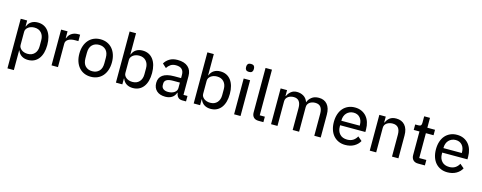

<svg xmlns="http://www.w3.org/2000/svg" viewBox="-33 -1614 6736 2685"><g transform="rotate(15 3335.0 -271.0)"><path d="M82 -518H175V-433H179Q197 -481 235.5 -505.5Q274 -530 328 -530Q377 -530 415.5 -511.5Q454 -493 481 -457.5Q508 -422 522 -372Q536 -322 536 -259Q536 -196 522 -146Q508 -96 481 -60.5Q454 -25 415.5 -6.5Q377 12 328 12Q274 12 235.5 -12.5Q197 -37 179 -85H175V200H82ZM301 -69Q364 -69 400.5 -109Q437 -149 437 -215V-303Q437 -369 400.5 -409Q364 -449 301 -449Q275 -449 252 -442Q229 -435 212 -422Q195 -409 185 -392Q175 -375 175 -354V-164Q175 -143 185 -126Q195 -109 212 -96Q229 -83 252 -76Q275 -69 301 -69Z M667 0V-518H760V-419H765Q771 -438 783 -456Q795 -474 813 -487.5Q831 -501 855.5 -509.5Q880 -518 911 -518H942V-425H896Q831 -425 795.5 -401.5Q760 -378 760 -340V0Z M1236 12Q1183 12 1139.5 -7Q1096 -26 1065 -61.5Q1034 -97 1017 -147Q1000 -197 1000 -259Q1000 -321 1017 -371Q1034 -421 1065 -456.5Q1096 -492 1139.5 -511Q1183 -530 1236 -530Q1289 -530 1332.5 -511Q1376 -492 1407 -456.5Q1438 -421 1455 -371Q1472 -321 1472 -259Q1472 -197 1455 -147Q1438 -97 1407 -61.5Q1376 -26 1332.5 -7Q1289 12 1236 12ZM1236 -68Q1297 -68 1335 -106Q1373 -144 1373 -220V-298Q1373 -374 1335 -412Q1297 -450 1236 -450Q1175 -450 1137 -412Q1099 -374 1099 -298V-220Q1099 -144 1137 -106Q1175 -68 1236 -68Z M1599 -740H1692V-433H1696Q1714 -481 1752.5 -505.5Q1791 -530 1845 -530Q1894 -530 1932.5 -511.5Q1971 -493 1998 -457.5Q2025 -422 2039 -372Q2053 -322 2053 -259Q2053 -196 2039 -146Q2025 -96 1998 -60.5Q1971 -25 1932.5 -6.5Q1894 12 1845 12Q1791 12 1752.5 -12.5Q1714 -37 1696 -85H1692V0H1599ZM1818 -69Q1881 -69 1917.5 -109Q1954 -149 1954 -215V-303Q1954 -369 1917.5 -409Q1881 -449 1818 -449Q1792 -449 1769 -442Q1746 -435 1729 -422Q1712 -409 1702 -392Q1692 -375 1692 -354V-164Q1692 -143 1702 -126Q1712 -109 1729 -96Q1746 -83 1769 -76Q1792 -69 1818 -69Z M2561 0Q2518 0 2496.5 -24Q2475 -48 2470 -86H2465Q2449 -38 2410 -13Q2371 12 2315 12Q2234 12 2189 -29.5Q2144 -71 2144 -143Q2144 -218 2198.5 -257.5Q2253 -297 2365 -297H2463V-344Q2463 -396 2435 -424Q2407 -452 2348 -452Q2302 -452 2271.5 -431.5Q2241 -411 2221 -378L2165 -429Q2188 -471 2234.5 -500.5Q2281 -530 2353 -530Q2450 -530 2503 -483.5Q2556 -437 2556 -352V-79H2614V0ZM2336 -63Q2391 -63 2427 -88Q2463 -113 2463 -152V-232H2364Q2300 -232 2270.5 -213Q2241 -194 2241 -158V-138Q2241 -102 2266.5 -82.5Q2292 -63 2336 -63Z M2725 -740H2818V-433H2822Q2840 -481 2878.5 -505.5Q2917 -530 2971 -530Q3020 -530 3058.5 -511.5Q3097 -493 3124 -457.5Q3151 -422 3165 -372Q3179 -322 3179 -259Q3179 -196 3165 -146Q3151 -96 3124 -60.5Q3097 -25 3058.5 -6.5Q3020 12 2971 12Q2917 12 2878.5 -12.5Q2840 -37 2822 -85H2818V0H2725ZM2944 -69Q3007 -69 3043.5 -109Q3080 -149 3080 -215V-303Q3080 -369 3043.5 -409Q3007 -449 2944 -449Q2918 -449 2895 -442Q2872 -435 2855 -422Q2838 -409 2828 -392Q2818 -375 2818 -354V-164Q2818 -143 2828 -126Q2838 -109 2855 -96Q2872 -83 2895 -76Q2918 -69 2944 -69Z M3357 -626Q3328 -626 3314.5 -640Q3301 -654 3301 -677V-691Q3301 -714 3314.5 -728Q3328 -742 3357 -742Q3386 -742 3399.5 -728Q3413 -714 3413 -691V-677Q3413 -654 3399.5 -640Q3386 -626 3357 -626ZM3310 -518H3403V0H3310Z M3664 0Q3616 0 3591.5 -26Q3567 -52 3567 -95V-740H3660V-79H3734V0Z M3845 0V-518H3938V-433H3943Q3960 -473 3994.5 -501.5Q4029 -530 4081 -530Q4133 -530 4175.5 -505Q4218 -480 4238 -425H4240Q4254 -467 4293.5 -498.5Q4333 -530 4398 -530Q4476 -530 4520 -478Q4564 -426 4564 -331V0H4471V-317Q4471 -383 4445.5 -416Q4420 -449 4366 -449Q4343 -449 4322.5 -443Q4302 -437 4286 -425.5Q4270 -414 4260.5 -396.5Q4251 -379 4251 -355V0H4158V-317Q4158 -449 4054 -449Q4032 -449 4011 -443Q3990 -437 3974 -425.5Q3958 -414 3948 -396.5Q3938 -379 3938 -355V0Z M4920 12Q4866 12 4822.5 -7.5Q4779 -27 4748.5 -62Q4718 -97 4701.5 -147Q4685 -197 4685 -259Q4685 -320 4701.5 -370.5Q4718 -421 4748.5 -456Q4779 -491 4822.5 -510.5Q4866 -530 4920 -530Q4974 -530 5016.5 -510.5Q5059 -491 5088 -457Q5117 -423 5132 -376Q5147 -329 5147 -275V-236H4782V-215Q4782 -150 4820 -108.5Q4858 -67 4928 -67Q4977 -67 5012 -89Q5047 -111 5068 -151L5128 -100Q5101 -49 5047 -18.5Q4993 12 4920 12ZM4920 -455Q4890 -455 4864.5 -444Q4839 -433 4820.5 -413.5Q4802 -394 4792 -367Q4782 -340 4782 -308V-301H5048V-311Q5048 -376 5013.5 -415.5Q4979 -455 4920 -455Z M5274 0V-518H5367V-433H5372Q5390 -476 5424.5 -503Q5459 -530 5518 -530Q5598 -530 5643.5 -478Q5689 -426 5689 -331V0H5596V-317Q5596 -449 5487 -449Q5464 -449 5442.5 -443Q5421 -437 5404 -425.5Q5387 -414 5377 -396.5Q5367 -379 5367 -355V0Z M5974 0Q5926 0 5901 -26.5Q5876 -53 5876 -98V-439H5793V-518H5839Q5865 -518 5875 -529Q5885 -540 5885 -566V-661H5969V-518H6080V-439H5969V-79H6072V0Z M6398 12Q6344 12 6300.5 -7.5Q6257 -27 6226.5 -62Q6196 -97 6179.5 -147Q6163 -197 6163 -259Q6163 -320 6179.5 -370.5Q6196 -421 6226.5 -456Q6257 -491 6300.5 -510.5Q6344 -530 6398 -530Q6452 -530 6494.5 -510.5Q6537 -491 6566 -457Q6595 -423 6610 -376Q6625 -329 6625 -275V-236H6260V-215Q6260 -150 6298 -108.5Q6336 -67 6406 -67Q6455 -67 6490 -89Q6525 -111 6546 -151L6606 -100Q6579 -49 6525 -18.5Q6471 12 6398 12ZM6398 -455Q6368 -455 6342.5 -444Q6317 -433 6298.5 -413.5Q6280 -394 6270 -367Q6260 -340 6260 -308V-301H6526V-311Q6526 -376 6491.5 -415.5Q6457 -455 6398 -455Z"/></g></svg>

Font: IBM Plex Sans Arabic Text
Style: Regular
Weight: 450
Designer: Mike Abbink, Paul van der Laan, Pieter van Rosmalen, Wael Morcos, Khajak Apelian
Foundry: Bold Monday
Version: Version 1.2